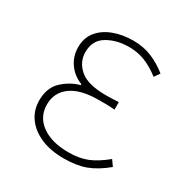

<svg xmlns="http://www.w3.org/2000/svg" viewBox="-124 -591 678 704"><g transform="rotate(30 215.0 -239.0)"><path d="M238 12Q181 12 140 -6Q99 -24 76.5 -55.5Q54 -87 54 -128Q54 -182 86.5 -212Q119 -242 158 -252V-256Q121 -271 100.5 -301Q80 -331 80 -368Q80 -408 102 -435Q124 -462 161.5 -476Q199 -490 244 -490Q288 -490 323.5 -475Q359 -460 390 -435L374 -412Q343 -436 311.5 -449Q280 -462 242 -462Q190 -462 151 -439Q112 -416 112 -366Q112 -324 145.5 -295Q179 -266 256 -266Q270 -266 280.5 -266.5Q291 -267 310 -268V-236Q289 -238 274 -238Q259 -238 242 -238Q166 -238 126 -209Q86 -180 86 -129Q86 -77 128 -46.5Q170 -16 242 -16Q287 -16 320.5 -29.5Q354 -43 393 -75L410 -51Q369 -17 330.5 -2.5Q292 12 238 12Z"/></g></svg>

Font: Source Sans 3 Variable
Style: Regular
Weight: 200
Designer: Paul D. Hunt
Foundry: Adobe Systems Incorporated
Version: Version 3.026